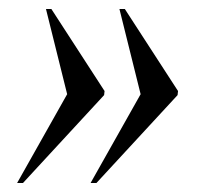

<svg xmlns="http://www.w3.org/2000/svg" viewBox="-20 -483 474 426"><path d="M181 -77H194L374 -272L375 -281L257 -463H245L292 -274ZM18 -77H31L211 -272L212 -281L94 -463H82L129 -274Z"/></svg>

Font: Noto Serif Display ExtraCondensed Medium
Style: Italic
Weight: 500
Width: 2
Italic angle: -12°
Designer: Monotype Design Team
Foundry: Monotype Imaging Inc.
Version: Version 2.009